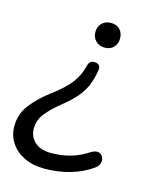

<svg xmlns="http://www.w3.org/2000/svg" viewBox="-126 -563 674 825"><g transform="rotate(15 210.5 -150.5)"><path d="M150 188.9Q97.8 188.9 59.2 170Q20.7 151 -0.4 118.6Q-21.6 86.1 -21.6 46.7Q-22.1 -7.8 10.7 -50.6Q43.5 -93.3 95.4 -132.1Q150.5 -173.1 176.5 -208Q202.4 -243 212.4 -285.4Q215.3 -297.4 221.5 -303.3Q227.7 -309.2 240.3 -309.2Q254.4 -309.2 261.4 -300.9Q268.5 -292.6 265 -276.6Q259 -241.2 247.4 -212.2Q235.7 -183.2 213.1 -156.1Q190.4 -128.9 150.8 -97.1Q110.4 -64.7 86.2 -34.6Q61.9 -4.5 61.9 33.9Q61.9 69.3 87.2 92.9Q112.4 116.5 159.9 116.5Q209 116.5 249.5 104.2Q290 91.9 325.4 68.1Q340.5 59.3 352.3 59.9Q364 60.6 371.1 68.1Q378.2 75.6 380 86.3Q381.7 97.1 376.8 108.3Q372 119.5 359.8 127.9Q317.5 158 263.4 173.5Q209.4 188.9 150 188.9ZM265.5 -380.5Q241.1 -380.5 225.6 -396.2Q210.1 -411.9 210.1 -435.4Q210.1 -459.9 225.6 -475.1Q241.1 -490.3 265.5 -490.3Q291 -490.3 305.5 -475.1Q319.9 -459.9 319.9 -435.4Q319.9 -411.9 305.5 -396.2Q291 -380.5 265.5 -380.5Z"/></g></svg>

Font: Nunito Variable Extra Light
Style: Italic
Weight: 200
Italic angle: -9°
Designer: Vernon Adams
Foundry: Vernon Adams
Version: Version 3.602